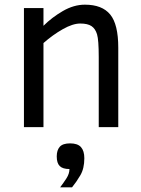

<svg xmlns="http://www.w3.org/2000/svg" viewBox="-20 -547 608 826"><path d="M404.8 0V-301.8Q404.8 -375 397.5 -399.4Q390.1 -423.8 373.5 -434.8Q356.9 -445.8 325.2 -445.8Q293 -445.8 250 -421.4Q207 -397 167 -361.8V0H83V-512.2H167V-436Q202.6 -471.7 250 -499.3Q297.4 -526.9 345.2 -526.9Q419.4 -526.9 454.1 -484.6Q488.8 -442.4 488.8 -341.8V0ZM238.8 258.8Q252.9 240.2 265.9 220.2Q278.8 200.2 278.8 180.2Q250 180.2 237.1 167.5Q224.1 154.8 224.1 126Q224.1 99.1 237.1 84.5Q250 69.8 281.7 69.8Q314 69.8 328.4 85.9Q342.8 102.1 342.8 133.8Q342.8 178.2 325.4 207.5Q308.1 236.8 290 258.8Z"/></svg>

Font: Lorenzo Sans
Style: Regular
Weight: 400
Foundry: Intel Corporation
Version: Version 1.00; ttfautohint (v1.5)